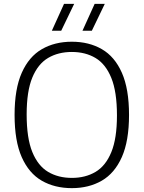

<svg xmlns="http://www.w3.org/2000/svg" viewBox="-20 -965 744 994"><path d="M352 9Q263 9 196.2 -29.5Q129.5 -68 92.5 -151.5Q55.5 -235 55.5 -370Q55.5 -505 92.8 -588.5Q130 -672 196.8 -710.5Q263.5 -749 352 -749Q440.5 -749 507.2 -710.5Q574 -672 611 -588.2Q648 -504.5 648 -370Q648 -235.5 610.8 -151.8Q573.5 -68 506.8 -29.5Q440 9 352 9ZM352 -44Q422 -44 474.5 -75Q527 -106 556.2 -177Q585.5 -248 585.5 -367.5Q585.5 -490 556.2 -561.8Q527 -633.5 474.5 -664.8Q422 -696 352 -696Q281.5 -696 229 -665Q176.5 -634 147.2 -563.2Q118 -492.5 118 -372.5Q118 -250 147.2 -178.2Q176.5 -106.5 229 -75.2Q281.5 -44 352 -44ZM407 -806 470 -945H522.5L455.5 -806ZM248.5 -806 311.5 -945H364L297 -806Z"/></svg>

Font: Encode Sans Condensed Thin Light
Style: Regular
Weight: 300
Version: Version 3.002